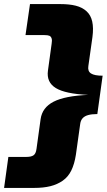

<svg xmlns="http://www.w3.org/2000/svg" viewBox="-48 -721 523 941"><path d="M384 -256Q272 -261 225.5 -289.5Q179 -318 187 -375L205 -506Q208 -523 205 -532.5Q202 -542 194.5 -545.5Q187 -549 170 -549H77L99 -701H247Q292 -701 323.5 -693Q355 -685 376 -666Q397 -647 404 -615.5Q411 -584 405 -539L385 -397Q381 -372 398 -361Q415 -350 455 -350L429 -162Q402 -162 384 -157Q366 -152 356.5 -141Q347 -130 345 -113L324 37Q317 83 301.5 114.5Q286 146 259.5 164.5Q233 183 199 191.5Q165 200 119 200H-28L-7 48H82Q105 48 116.5 40Q128 32 131 8L151 -137Q159 -194 214.5 -222.5Q270 -251 384 -256Z"/></svg>

Font: Fivo Sans Modern ExtBlk
Style: Regular
Weight: 900
Designer: Alexander Slobzheninov
Foundry: Alexander Slobzheninov
Version: 1.0